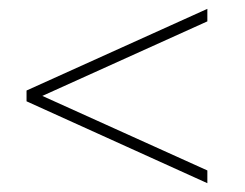

<svg xmlns="http://www.w3.org/2000/svg" viewBox="-20 -542 554 434"><path d="M75.7 -325.2 448.7 -156.7V-127.9L40 -313V-337.4L448.7 -522V-493.7Z"/></svg>

Font: Roboto Thin
Style: Regular
Weight: 250
Designer: Google
Version: Version 2.134; 2016